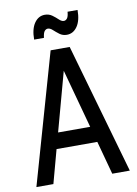

<svg xmlns="http://www.w3.org/2000/svg" viewBox="-95 -940 716 1002"><g transform="rotate(-10 262.5 -439.0)"><path d="M15 0 212 -690H313L510 0H417L369 -177H153L105 0ZM176 -261H346L261 -573ZM137 -760Q137 -816 158.5 -847Q180 -878 214 -878Q236 -878 252.5 -866Q269 -854 282 -841.5Q295 -829 307 -829Q317 -829 324.5 -838.5Q332 -848 334 -873H387Q387 -817 365.5 -786Q344 -755 310 -755Q288 -755 271.5 -767.5Q255 -780 242 -792Q229 -804 217 -804Q207 -804 199.5 -795Q192 -786 189 -760Z"/></g></svg>

Font: Radio Canada Condensed
Style: Regular
Weight: 400
Width: 3
Designer: Charles Daoud, Etienne Aubert Bonn, Alexandre Saumier Demers, Jacques Le Bailly
Foundry: Radio-Canada
Version: Version 2.104; ttfautohint (v1.8.4.7-5d5b);gftools[0.9.28.de